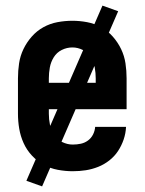

<svg xmlns="http://www.w3.org/2000/svg" viewBox="-20 -602 515 684"><path d="M239 8Q213 8 186 3Q159 -2 135.5 -15Q112 -28 93.5 -48Q75 -68 64 -92.5Q53 -117 48.5 -143.5Q44 -170 44 -197V-323Q44 -350 48 -376.5Q52 -403 63.5 -427Q75 -451 93 -471.5Q111 -492 134.5 -505Q158 -518 184.5 -523Q211 -528 238 -528Q264 -528 290.5 -523Q317 -518 340.5 -505Q364 -492 382 -471.5Q400 -451 411.5 -427Q423 -403 427 -376.5Q431 -350 431 -323V-213H154V-197Q154 -177 158 -157.5Q162 -138 172.5 -121.5Q183 -105 201.5 -96Q220 -87 239 -87Q254 -87 268 -90Q282 -93 293.5 -101.5Q305 -110 311.5 -123Q318 -136 319 -150H429Q428 -127 420.5 -105Q413 -83 400.5 -64Q388 -45 369.5 -30.5Q351 -16 329.5 -7.5Q308 1 285.5 4.5Q263 8 239 8ZM321 -307V-323Q321 -342 317.5 -361.5Q314 -381 303.5 -398Q293 -415 275 -424Q257 -433 238 -433Q218 -433 200 -424Q182 -415 171.5 -398Q161 -381 157.5 -361.5Q154 -342 154 -323V-307ZM130 62 74 42 345 -582 401 -562Z"/></svg>

Font: Iosevka QP
Style: Bold
Weight: 700
Designer: Belleve Invis
Foundry: Belleve Invis
Version: Version 20.0.0; ttfautohint (v1.8.4)